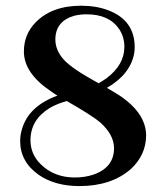

<svg xmlns="http://www.w3.org/2000/svg" viewBox="-20 -625 572 655"><path d="M251 9.8Q360.4 9.8 426.8 -48.8Q477.5 -95.7 478.5 -162.1Q478.5 -240.2 383.8 -301.8Q366.2 -312.5 344.7 -325.2Q423.8 -371.1 437.5 -441.4Q439.5 -453.1 439.5 -463.9Q439.5 -555.7 349.6 -589.8Q308.6 -605.5 256.8 -605.5Q157.2 -605.5 101.6 -548.8Q61.5 -507.8 61.5 -449.2Q61.5 -376 152.3 -314.5Q163.1 -306.6 175.8 -298.8Q77.1 -262.7 54.7 -183.6Q48.8 -164.1 48.8 -143.6Q48.8 -73.2 112.3 -28.3Q168 9.8 251 9.8ZM168.9 -490.2Q168.9 -552.7 233.4 -571.3Q253.9 -576.2 275.4 -576.2Q352.5 -576.2 386.7 -525.4Q404.3 -499 404.3 -464.8Q404.3 -404.3 343.8 -358.4Q330.1 -348.6 316.4 -340.8Q225.6 -390.6 198.2 -420.9Q168.9 -453.1 168.9 -490.2ZM84 -146.5Q84 -215.8 148.4 -255.9Q174.8 -271.5 208 -280.3Q297.9 -228.5 322.3 -207Q368.2 -166 369.1 -120.1Q369.1 -53.7 298.8 -29.3Q269.5 -19.5 235.4 -19.5Q164.1 -19.5 118.2 -65.4Q84 -99.6 84 -146.5Z"/></svg>

Font: Abhaya Libre ExtraBold
Style: Regular
Weight: 800
Designer: Pushpananda Ekanayake, Sol Matas, Pathum Egodawatta
Foundry: Mooniak
Version: Version 1.050 ; ttfautohint (v1.6)